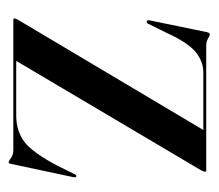

<svg xmlns="http://www.w3.org/2000/svg" viewBox="-50 -432 492 432"><g transform="rotate(90 196.0 -216.0)"><path d="M363.5 -423 117 -6.5H240Q274 -6.5 298.2 -24.2Q322.5 -42 352.5 -98.5L372.5 -139Q374.5 -142.5 377.5 -141.5Q379.5 -141 378.5 -134.5L349 4Q348 10.5 345.5 10.5Q342 10.5 335.2 5.2Q328.5 0 317 0H24.5Q21.5 0 21.5 -2.5Q21.5 -5 24.5 -10.5L272.5 -427.5H143.5Q117.5 -427.5 96.2 -409.5Q75 -391.5 53.5 -344L34 -304.5Q32 -299.5 28 -300Q24.5 -300.5 26 -307.5L52 -434Q53.5 -442 57 -442Q60.5 -442 66.8 -438Q73 -434 84 -434H363Q366.5 -434 366.5 -431.5Q366.5 -429.5 363.5 -423Z"/></g></svg>

Font: Fraunces 144pt S000
Style: Regular
Weight: 400
Version: Version 1.000; ttfautohint (v1.8.3)